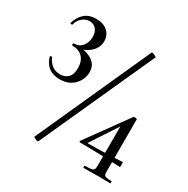

<svg xmlns="http://www.w3.org/2000/svg" viewBox="-147 -767 884 901"><g transform="rotate(30 295.5 -317.0)"><path d="M221 -402Q221 -363 192.5 -333Q164 -303 115 -303Q43 -303 22 -372Q21 -375 27 -376.5Q33 -378 34 -374Q42 -353 60 -338.5Q78 -324 105 -324Q131 -324 147.5 -340Q164 -356 164 -392Q164 -429 144 -449.5Q124 -470 89 -470Q85 -470 85.5 -476Q86 -482 89 -482Q119 -482 135 -503Q151 -524 151 -553Q151 -579 137.5 -594.5Q124 -610 102 -610Q80 -610 62.5 -594.5Q45 -579 40 -557Q40 -554 35 -554Q32 -554 29.5 -555.5Q27 -557 28 -559Q38 -593 61.5 -614Q85 -635 124 -635Q163 -635 185.5 -614.5Q208 -594 208 -562Q208 -529 182.5 -504Q157 -479 122 -474L121 -482Q165 -479 193 -459Q221 -439 221 -402ZM172 1Q167 1 157 -4Q147 -9 148 -11L427 -628Q427 -629 430 -629Q435 -629 445 -624Q455 -619 454 -617L174 0Q174 1 172 1ZM566 -11Q567 -9 567 -5Q567 -1 566 1L502 0L420 1Q419 1 419 -5Q419 -11 420 -11Q445 -11 455.5 -13Q466 -15 469.5 -21Q473 -27 473 -41V-266L489 -278L380 -112Q379 -109 382 -109Q442 -109 530 -113L566 -115Q568 -115 568 -102Q568 -88 566 -88Q450 -94 348 -94Q345 -94 343 -97Q341 -100 344 -102L503 -322Q505 -325 512 -325Q516 -325 519.5 -324Q523 -323 523 -321V-41Q523 -27 525 -21.5Q527 -16 536 -13.5Q545 -11 566 -11Z"/></g></svg>

Font: Cormorant SC Medium
Style: Regular
Weight: 500
Designer: Christian Thalmann (Catharsis Fonts)
Foundry: Catharsis Fonts
Version: Version 4.000